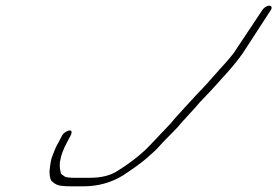

<svg xmlns="http://www.w3.org/2000/svg" viewBox="-20 -666 976 676"><path d="M903.8 -631 802.7 -479C777.2 -446 768.8 -440 731.4 -397C697.6 -358 676.2 -338 651.2 -310L634.6 -292C623.3 -279 591.8 -246 580.5 -231L507.4 -154C503.9 -150 491.4 -137 469.9 -119C448.5 -101 423.5 -83 394.8 -65C369.2 -48 336.8 -40 296 -40H241.4C222.4 -40 210.4 -42 206.9 -45C199.3 -52 193.8 -51 193.2 -62C190.2 -72 190.1 -84 191 -96C195.8 -122 201.7 -138 216.5 -166L227.8 -187C231.7 -195 233.7 -201 230.7 -205C226.6 -211 204.7 -201 198.8 -189L185 -163C174.6 -146 173.2 -137 165.3 -119C159.9 -108 157 -90 154.2 -62C154.9 -43 157.5 -32 162.5 -28C178.6 -14 184.6 -10 235.6 -10H273.6C325.1 -10 371.2 -23 412.4 -48C445.8 -70 474.4 -90 496.4 -109C518.4 -128 532.1 -141 539.9 -150C563.6 -178 594 -203 617.1 -232C625.4 -242 660.5 -279 668.2 -288L683.6 -306C696.7 -320 708.6 -332 721.7 -346C760.9 -390 802.5 -432 835 -479L933.8 -631C938.8 -639 936.2 -646 928.2 -646C920.2 -646 908.8 -639 903.8 -631Z"/></svg>

Font: MewTooHand
Style: UltimateItaWide
Weight: 400
Designer: Mew Too, Robert Jablonski
Version: Version 0.77